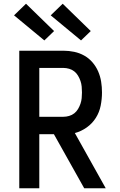

<svg xmlns="http://www.w3.org/2000/svg" viewBox="-20 -1006 640 1026"><path d="M83 0V-735H319Q348 -735 376.5 -729Q405 -723 430 -709Q455 -695 474 -673Q493 -651 504.5 -624.5Q516 -598 520.5 -569.5Q525 -541 525 -512Q525 -477 518 -441.5Q511 -406 492 -376Q473 -346 443.5 -325Q414 -304 380 -295L545 0H430L268 -289H190V0ZM190 -382H319Q334 -382 349.5 -386.5Q365 -391 377 -400.5Q389 -410 397 -423.5Q405 -437 410 -451.5Q415 -466 416.5 -481.5Q418 -497 418 -512Q418 -528 416.5 -543.5Q415 -559 410 -573.5Q405 -588 397 -601.5Q389 -615 377 -624.5Q365 -634 349.5 -638.5Q334 -643 319 -643H190ZM413 -790 251 -924 315 -986 465 -840ZM217 -790 55 -924 119 -986 269 -840Z"/></svg>

Font: Iosevka SS04 Semibold Extended
Style: Regular
Weight: 600
Width: 7
Monospace: yes
Designer: Belleve Invis
Foundry: Belleve Invis
Version: Version 19.0.0; ttfautohint (v1.8.4)